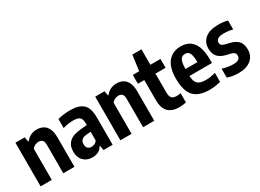

<svg xmlns="http://www.w3.org/2000/svg" viewBox="-30 -1406 2816 2082"><g transform="rotate(-30 1377.5 -365.0)"><path d="M50 0V-546.5H166.5L177 -488.5H183.5Q235.5 -555.5 321 -555.5Q364.5 -555.5 399 -537.2Q433.5 -519 453.8 -477.2Q474 -435.5 474 -365.5V0H334V-355Q334 -398.5 316.8 -414.5Q299.5 -430.5 271.5 -430.5Q250.5 -430.5 227.5 -420.2Q204.5 -410 190 -387V0Z M696.5 10Q629 10 586.8 -32Q544.5 -74 544.5 -146.5Q544.5 -224 591.5 -267.8Q638.5 -311.5 744.5 -319.5L816 -325.5V-347.5Q816 -401.5 792 -422Q768 -442.5 710.5 -442.5Q682 -442.5 648.2 -437.5Q614.5 -432.5 582.5 -422.5V-535.5Q616.5 -545 658 -550.2Q699.5 -555.5 736.5 -555.5Q847.5 -555.5 899.8 -508.2Q952 -461 952 -341V0H838L827.5 -57.5H821Q801.5 -21.5 769 -5.8Q736.5 10 696.5 10ZM681.5 -162.5Q681.5 -128 698.5 -111.5Q715.5 -95 745 -95Q762.5 -95 781.5 -102.8Q800.5 -110.5 816 -131.5V-242L760.5 -237Q681.5 -230.5 681.5 -162.5Z M1049 0V-546.5H1165.5L1176 -488.5H1182.5Q1234.5 -555.5 1320 -555.5Q1363.5 -555.5 1398 -537.2Q1432.5 -519 1452.8 -477.2Q1473 -435.5 1473 -365.5V0H1333V-355Q1333 -398.5 1315.8 -414.5Q1298.5 -430.5 1270.5 -430.5Q1249.5 -430.5 1226.5 -420.2Q1203.5 -410 1189 -387V0Z M1783.5 9.5Q1696 9.5 1648 -36.2Q1600 -82 1600 -188.5V-436H1520V-546.5H1600L1625.5 -740H1740V-546.5H1866.5V-436H1740V-205Q1740 -151 1758.2 -130.8Q1776.5 -110.5 1819.5 -110.5Q1831 -110.5 1843.2 -112Q1855.5 -113.5 1870 -116V-0.5Q1852 4 1828.8 6.8Q1805.5 9.5 1783.5 9.5Z M2164 10.5Q2029 10.5 1966.8 -55.8Q1904.5 -122 1904.5 -275.5Q1904.5 -415.5 1962.2 -485.5Q2020 -555.5 2124 -555.5Q2223.5 -555.5 2275.8 -485.2Q2328 -415 2328 -271.5V-229.5H2046.5Q2049.5 -157.5 2079.8 -130Q2110 -102.5 2181 -102.5Q2209.5 -102.5 2239.2 -107.2Q2269 -112 2302 -121V-8.5Q2229.5 10.5 2164 10.5ZM2123.5 -461.5Q2100 -461.5 2083 -449.5Q2066 -437.5 2056.5 -406.2Q2047 -375 2046.5 -316.5H2196.5Q2196 -375 2187.2 -406.2Q2178.5 -437.5 2162.5 -449.5Q2146.5 -461.5 2123.5 -461.5Z M2528 10.5Q2451 10.5 2387.5 -12V-124Q2454.5 -101.5 2525 -101.5Q2570.5 -101.5 2590.8 -117Q2611 -132.5 2611 -159.5Q2611 -182.5 2599.5 -194.2Q2588 -206 2565 -212.5L2496.5 -229.5Q2435 -245 2403.5 -282.8Q2372 -320.5 2372 -385Q2372 -461.5 2427.8 -508.5Q2483.5 -555.5 2591 -555.5Q2625 -555.5 2654.2 -551.8Q2683.5 -548 2709.5 -541.5V-429.5Q2656.5 -443.5 2598.5 -443.5Q2542.5 -443.5 2521 -426Q2499.5 -408.5 2499.5 -385Q2499.5 -364.5 2510.8 -353Q2522 -341.5 2545 -335.5L2613.5 -318.5Q2677 -302 2707.8 -265.2Q2738.5 -228.5 2738.5 -163Q2738.5 -82 2682 -35.8Q2625.5 10.5 2528 10.5Z"/></g></svg>

Font: Encode Sans Condensed
Style: Bold
Weight: 700
Width: 3
Designer: Multiple Designers
Foundry: Impallari Type
Version: Version 3.000; ttfautohint (v1.8.3) -l 8 -r 50 -G 200 -x 14 